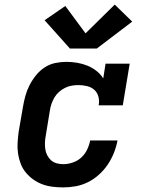

<svg xmlns="http://www.w3.org/2000/svg" viewBox="-20 -807 640 835"><path d="M255 8Q231 8 207.5 5Q184 2 163 -6Q142 -14 124 -27Q106 -40 92 -57Q78 -74 70 -95Q62 -116 58.5 -139Q55 -162 56.5 -185.5Q58 -209 61 -233L80 -343Q84 -367 90.5 -390.5Q97 -414 108.5 -436.5Q120 -459 136.5 -479.5Q153 -500 174.5 -514Q196 -528 220.5 -533Q245 -538 269 -538Q292 -538 315.5 -534Q339 -530 360 -521.5Q381 -513 399 -499Q417 -485 429 -466L439 -530H544L514 -349H409Q413 -368 408 -386.5Q403 -405 390 -416.5Q377 -428 358.5 -432.5Q340 -437 321 -437Q307 -437 292 -434.5Q277 -432 263 -425Q249 -418 237 -407.5Q225 -397 217 -383.5Q209 -370 204 -355.5Q199 -341 197 -327L179 -217Q176 -202 175.5 -187Q175 -172 177 -158Q179 -144 185.5 -131.5Q192 -119 202 -110Q212 -101 226 -97Q240 -93 255 -93Q275 -93 296 -100Q317 -107 333 -121.5Q349 -136 358.5 -155.5Q368 -175 372 -196H491Q486 -169 475.5 -142.5Q465 -116 449 -92Q433 -68 411 -48Q389 -28 363 -15Q337 -2 309.5 3Q282 8 255 8ZM401 -596H284L174 -719L264 -781L352 -662L479 -787L555 -713Z"/></svg>

Font: Iosevka Curly Slab ExObl
Style: Bold
Weight: 700
Width: 7
Italic angle: -9°
Monospace: yes
Designer: Belleve Invis
Foundry: Belleve Invis
Version: Version 11.0.0; ttfautohint (v1.8.3)